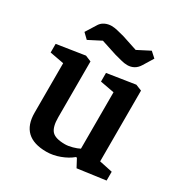

<svg xmlns="http://www.w3.org/2000/svg" viewBox="-165 -824 916 961"><g transform="rotate(30 292.5 -343.5)"><path d="M236 11Q162 11 125 -24Q88 -59 88 -129V-415L7 -430V-480L168 -505L202 -491V-168Q202 -113 222 -90.5Q242 -68 298 -68Q317 -68 340.5 -74.5Q364 -81 379 -89V-415L298 -430V-480L459 -505L494 -491V-82L570 -66V-15L409 7L384 -40H378Q352 -18 313 -3.5Q274 11 236 11ZM370 -567Q353 -567 333 -572.5Q313 -578 293 -583L204 -612L132 -575L102 -604L137 -660Q148 -680 166.5 -689Q185 -698 206 -698Q221 -698 241.5 -693Q262 -688 281 -683L369 -654L441 -691L472 -663L437 -606Q425 -586 408 -576.5Q391 -567 370 -567Z"/></g></svg>

Font: Faustina Light SemiBold
Style: Regular
Weight: 600
Version: Version 1.200